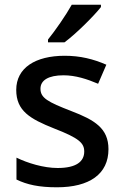

<svg xmlns="http://www.w3.org/2000/svg" viewBox="-20 -786 524 816"><path d="M409 -756V-766H285C260 -721 214 -655 184 -618V-606H254C303 -642 380 -719 409 -756ZM441 -152C441 -241 382 -276 283 -314C182 -353 152 -370 152 -409C152 -445 186 -466 250 -466C301 -466 350 -450 397 -430L432 -511C377 -535 321 -549 255 -549C131 -549 49 -498 49 -404C49 -315 107 -281 210 -240C316 -199 338 -178 338 -142C338 -100 305 -72 225 -72C165 -72 97 -93 50 -116V-23C95 -1 146 10 222 10C360 10 441 -46 441 -152Z"/></svg>

Font: Noto Sans Devanagari UI Medium
Style: Regular
Weight: 500
Designer: Jelle Bosma - Monotype Design Team
Foundry: Monotype Imaging Inc.
Version: Version 2.004